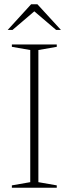

<svg xmlns="http://www.w3.org/2000/svg" viewBox="-20 -878 321 898"><path d="M245.5 -11V0H35.5V-11L121.5 -26V-644L35.5 -659V-670H245.5V-659L159.5 -644V-26ZM242.5 -738 140.5 -825 38.5 -738H16L125.5 -858H155L265 -738Z"/></svg>

Font: Newsreader 16pt ExtraLight
Style: Regular
Weight: 275
Designer: Hugues Gentile
Foundry: Production Type
Version: Version 1.003; ttfautohint (v1.8.3)